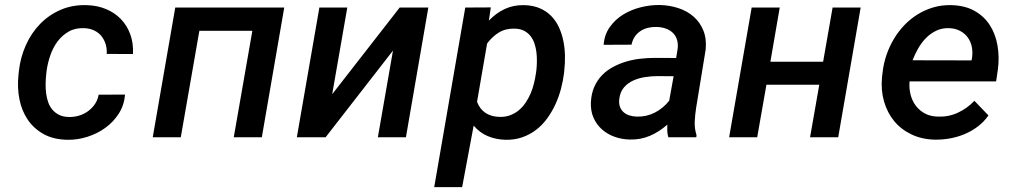

<svg xmlns="http://www.w3.org/2000/svg" viewBox="-20 -559 4148 782"><path d="M260.7 -82.5Q281.7 -82 302 -88.1Q322.3 -94.2 338.6 -106.2Q355 -118.2 366.5 -135Q377.9 -151.9 381.8 -173.3L489.3 -173.8Q485.8 -130.9 463.9 -96.4Q441.9 -62 408.7 -38.1Q375.5 -14.2 335 -1.5Q294.4 11.2 254.4 10.3Q197.8 9.3 157.7 -12.9Q117.7 -35.2 93 -71.5Q68.4 -107.9 59.1 -155Q49.8 -202.1 55.2 -253.4L57.1 -271.5Q63.5 -326.2 85.4 -375.2Q107.4 -424.3 142.8 -460.9Q178.2 -497.6 226.1 -518.6Q273.9 -539.6 332 -538.1Q375.5 -537.1 411.4 -522.2Q447.3 -507.3 472.4 -481.2Q497.6 -455.1 510.7 -418.9Q523.9 -382.8 521.5 -338.9L414.6 -339.4Q416 -360.8 410.2 -379.6Q404.3 -398.4 392.6 -412.6Q380.9 -426.8 363.3 -435.1Q345.7 -443.4 323.2 -444.3Q286.6 -445.8 259.8 -430.4Q232.9 -415 214.4 -390.1Q195.8 -365.2 185.1 -334Q174.3 -302.7 169.9 -271.5L168 -253.9Q166 -235.8 165.8 -216.3Q165.5 -196.8 168 -178Q170.4 -159.2 176.5 -142.1Q182.6 -125 193.6 -112.1Q204.6 -99.1 220.9 -91.1Q237.3 -83 260.7 -82.5Z M1046.4 0H932.1L1007.8 -433.6H792L716.3 0H602.1L693.8 -528.3H1137.7Z M1607.9 -528.3H1724.6L1633.3 0H1519L1580.6 -353L1306.2 0H1189L1280.8 -528.3H1394.5L1333 -175.3Z M2277.3 -261.7Q2273.4 -229.5 2264.6 -196.5Q2255.9 -163.6 2241.7 -133.1Q2227.5 -102.5 2208 -75.9Q2188.5 -49.3 2163.3 -30Q2138.2 -10.7 2106.9 0.2Q2075.7 11.2 2038.1 10.3Q2000 9.3 1967 -4.4Q1934.1 -18.1 1909.2 -47.4L1862.3 203.1H1748.5L1875 -528.3L1979 -528.8L1971.2 -475.1Q2000.5 -505.9 2036.1 -522.5Q2071.8 -539.1 2115.2 -538.1Q2151.4 -537.1 2178.5 -525.4Q2205.6 -513.7 2224.9 -494.1Q2244.1 -474.6 2256.1 -448.7Q2268.1 -422.9 2274.2 -393.6Q2280.3 -364.3 2281 -333.3Q2281.7 -302.2 2278.3 -272.5ZM2164.6 -272.5Q2166.5 -289.6 2166.7 -308.6Q2167 -327.6 2164.8 -346.2Q2162.6 -364.7 2156.7 -382.1Q2150.9 -399.4 2140.4 -412.6Q2129.9 -425.8 2114.3 -433.8Q2098.6 -441.9 2076.2 -442.4Q2039.6 -443.4 2012.2 -426.8Q1984.9 -410.2 1963.9 -381.8L1922.9 -144Q1934.6 -114.3 1957.5 -99.1Q1980.5 -84 2013.2 -83Q2037.6 -82 2057.4 -89.4Q2077.1 -96.7 2093 -109.9Q2108.9 -123 2120.8 -140.9Q2132.8 -158.7 2141.4 -178.7Q2149.9 -198.7 2155 -220.2Q2160.2 -241.7 2163.1 -262.2Z M2702.1 0Q2698.2 -12.7 2697.8 -25.4Q2697.3 -38.1 2697.8 -51.3Q2665.5 -22.5 2627.7 -6.1Q2589.8 10.3 2545.9 9.3Q2512.7 8.8 2482.9 -2Q2453.1 -12.7 2431.2 -32.5Q2409.2 -52.2 2397 -80.3Q2384.8 -108.4 2386.7 -144Q2388.7 -178.7 2400.6 -205.6Q2412.6 -232.4 2431.6 -252.2Q2450.7 -272 2475.8 -285.6Q2501 -299.3 2529.3 -307.9Q2557.6 -316.4 2587.6 -319.8Q2617.7 -323.2 2647.5 -323.2L2733.9 -322.8L2739.7 -358.4Q2742.7 -379.9 2737.5 -396.7Q2732.4 -413.6 2720.7 -425Q2709 -436.5 2691.9 -442.6Q2674.8 -448.7 2653.8 -449.2Q2635.3 -449.7 2618.7 -445.6Q2602.1 -441.4 2588.4 -432.4Q2574.7 -423.3 2565.4 -409.7Q2556.2 -396 2552.2 -377L2438.5 -376.5Q2441.9 -418.5 2463.9 -449.2Q2485.8 -480 2518.6 -500Q2551.3 -520 2590.3 -529.5Q2629.4 -539.1 2667 -538.6Q2708 -537.6 2743.9 -525.6Q2779.8 -513.7 2805.7 -490.7Q2831.5 -467.8 2845 -434.1Q2858.4 -400.4 2854 -356.4L2815.4 -120.6Q2811 -92.8 2809.6 -64.5Q2808.1 -36.1 2816.9 -8.8L2815.9 0ZM2574.2 -84Q2613.3 -83 2647.5 -100.6Q2681.6 -118.2 2705.6 -148.9L2723.6 -248.5L2657.7 -249Q2633.8 -249 2607.9 -245.1Q2582 -241.2 2559.6 -231.2Q2537.1 -221.2 2521.5 -203.1Q2505.9 -185.1 2502.4 -156.7Q2500 -138.7 2504.6 -125.2Q2509.3 -111.8 2519 -102.8Q2528.8 -93.8 2543 -89.1Q2557.1 -84.5 2574.2 -84Z M3394 0H3279.3L3316.9 -213.9H3101.6L3064 0H2949.7L3041.5 -528.3H3155.8L3117.7 -307.6H3332.5L3371.1 -528.3H3485.4Z M3788.6 9.8Q3734.9 8.8 3692.4 -11.5Q3649.9 -31.7 3621.8 -65.9Q3593.8 -100.1 3580.6 -145.8Q3567.4 -191.4 3572.3 -243.7L3574.7 -264.2Q3578.6 -299.8 3590.3 -334.5Q3602.1 -369.1 3620.4 -399.9Q3638.7 -430.7 3663.1 -456.3Q3687.5 -481.9 3717.5 -500.5Q3747.6 -519 3782 -529.1Q3816.4 -539.1 3855 -538.1Q3910.6 -536.6 3949.5 -514.6Q3988.3 -492.7 4011.5 -456.5Q4034.7 -420.4 4042.7 -373.8Q4050.8 -327.1 4044.4 -276.9L4037.1 -227.5H3684.6Q3682.1 -199.2 3688.7 -173.6Q3695.3 -147.9 3710.2 -128.2Q3725.1 -108.4 3747.8 -96.4Q3770.5 -84.5 3800.8 -84Q3843.8 -82.5 3881.6 -100.1Q3919.4 -117.7 3948.7 -148.4L4005.9 -88.9Q3987.8 -63 3963.1 -44.2Q3938.5 -25.4 3909.7 -13.2Q3880.9 -1 3849.9 4.6Q3818.8 10.3 3788.6 9.8ZM3846.2 -444.3Q3816.9 -445.3 3793.5 -434.1Q3770 -422.9 3751.7 -404.3Q3733.4 -385.7 3719.7 -361.8Q3706.1 -337.9 3696.8 -313.5L3937 -313L3939 -323.2Q3942.4 -347.2 3938 -368.7Q3933.6 -390.1 3921.4 -406.7Q3909.2 -423.3 3890.1 -433.3Q3871.1 -443.4 3846.2 -444.3Z"/></svg>

Font: Roboto Mono Medium
Style: Italic
Weight: 500
Designer: Google
Version: Version 2.000985; 2015; ttfautohint (v1.3)